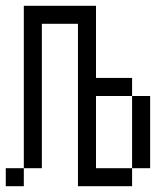

<svg xmlns="http://www.w3.org/2000/svg" viewBox="-20 -645 540 665"><path d="M62.5 -62.5H0V0H62.5ZM62.5 -62.5H125Q125 -62.5 125 -562.5H250V0H437.5V-62.5H312.5Q312.5 -62.5 312.5 -312.5H437.5Q437.5 -312.5 437.5 -62.5H500Q500 -62.5 500 -312.5H437.5V-375H312.5Q312.5 -375 312.5 -625H62.5Z"/></svg>

Font: BFUnifontExMono
Style: Regular
Weight: 500
Version: Version 15.0.06